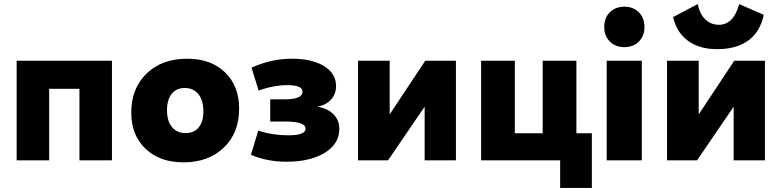

<svg xmlns="http://www.w3.org/2000/svg" viewBox="-20 -789 3847 945"><path d="M62 0V-490H531V0H371V-352H222V0Z M883 10Q766 10 696 -57Q626 -124 626 -235Q626 -354 701.5 -427Q777 -500 901 -500Q1018 -500 1087.5 -433Q1157 -366 1157 -254Q1157 -135 1081.5 -62.5Q1006 10 883 10ZM894 -134Q935 -134 958 -162Q981 -190 981 -240Q981 -295 956.5 -325.5Q932 -356 889 -356Q848 -356 825 -327Q802 -298 802 -246Q802 -193 826.5 -163.5Q851 -134 894 -134Z M1389 7Q1295 7 1215 -27L1251 -146Q1322 -123 1399 -123Q1484 -123 1484 -156Q1484 -191 1382 -191H1310V-300H1380Q1469 -300 1469 -338Q1469 -370 1394 -370Q1326 -370 1253 -343L1218 -456Q1315 -500 1417 -500Q1516 -500 1575 -463.5Q1634 -427 1634 -366Q1634 -326 1609.5 -299Q1585 -272 1543 -264Q1594 -255 1622 -226Q1650 -197 1650 -154Q1650 -81 1578.5 -37Q1507 7 1389 7Z M1742 0V-490H1898V-226L2073 -490H2224V0H2070V-264L1890 0Z M2737 136V0H2348V-490H2514V-133H2651V-490H2817V-133H2893V136Z M2954 -656Q2954 -701 2981.5 -728.5Q3009 -756 3053 -756Q3097 -756 3124.5 -728.5Q3152 -701 3152 -656Q3152 -612 3124.5 -584.5Q3097 -557 3053 -557Q3009 -557 2981.5 -584.5Q2954 -612 2954 -656ZM2966 0V-490H3139V0Z M3509 -547Q3423 -547 3366.5 -588Q3310 -629 3293 -705L3414 -769Q3424 -720 3451.5 -693.5Q3479 -667 3518 -667Q3591 -667 3618 -769L3739 -716Q3722 -633 3663.5 -590Q3605 -547 3509 -547ZM3263 0V-490H3419V-226L3594 -490H3745V0H3591V-264L3411 0Z"/></svg>

Font: Cantarell Extra Bold
Style: Regular
Weight: 800
Designer: Dave Crossland, Nikolaus Waxweiler, Florian Fecher, Jacques Le Bailly, Eben Sorkin, Alexei Vanyashin, Alexios Zavras, Em
Version: Version 0.303